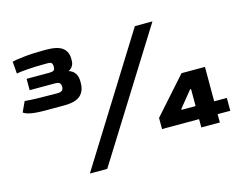

<svg xmlns="http://www.w3.org/2000/svg" viewBox="-92 -745 1290 981"><g transform="rotate(-15 553.0 -254.5)"><path d="M20 -310 45 -364Q95 -359 215 -359Q235 -359 242 -365.5Q249 -372 249 -384V-386Q249 -398 242.5 -404.5Q236 -411 220 -411H84V-471H205Q220 -471 227 -475.5Q234 -480 234 -493V-498Q234 -509 229 -514.5Q224 -520 210 -520H191Q145 -520 103.5 -517Q62 -514 43 -510L38 -574Q51 -578 98 -583.5Q145 -589 206 -589H219Q279 -589 305 -569Q331 -549 331 -511V-502Q331 -482 321 -469.5Q311 -457 301 -454Q346 -440 346 -387V-380Q346 -336 320 -313Q294 -290 235 -290H132Q45 -290 20 -310ZM688 -588H781L363 80H271ZM882 -44H686V-103L856 -294H980V-112H1047V-44H980V0H882ZM882 -113V-203H877L808 -118V-113Z"/></g></svg>

Font: Gold Bold
Style: Regular
Weight: 400
Designer: jaiki
Version: Version 1.000